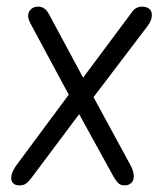

<svg xmlns="http://www.w3.org/2000/svg" viewBox="-20 -561 509 581"><path d="M38.5 0Q28 0 21.8 -4.8Q15.5 -9.5 14.2 -18Q13 -26.5 17.2 -38.2Q21.5 -50 31.5 -63.5L188 -274.5L73 -488.5Q63.5 -505.5 65.5 -517.2Q67.5 -529 76 -535Q84.5 -541 95.5 -541Q116 -541 128 -518.5L231.5 -326L380.5 -526Q387 -534.5 394.5 -537.8Q402 -541 408.5 -541Q426 -541 433.5 -532.5Q441 -524 439.2 -510.2Q437.5 -496.5 426 -481.5L263 -267L373 -64.5Q384 -45 384.8 -30.5Q385.5 -16 378 -8Q370.5 0 356 0Q346.5 0 339.5 -5.5Q332.5 -11 322.5 -28.5L219.5 -215.5L76.5 -24.5Q66.5 -11 58.8 -5.5Q51 0 38.5 0Z"/></svg>

Font: Edu SA Hand
Style: Regular
Weight: 400
Designer: Tina and Corey Anderson, Eben Sorkin, Mirko Velimirovic
Foundry: Google for Education
Version: Version 2.000